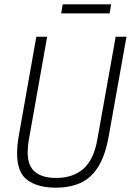

<svg xmlns="http://www.w3.org/2000/svg" viewBox="-20 -856 605 888"><path d="M238 12Q155 12 107 -23Q59 -58 59 -147Q59 -164 61 -185.5Q63 -207 67 -229L148 -686H198L114 -213Q111 -198 109.5 -181Q108 -164 108 -151Q108 -89 142 -61Q176 -33 239 -33Q318 -33 366 -75.5Q414 -118 430 -210L515 -686H565L483 -227Q467 -136 433.5 -83.5Q400 -31 351 -9.5Q302 12 238 12ZM263 -794 270 -836H494L487 -794Z"/></svg>

Font: Archivo Condensed Thin
Style: Italic
Weight: 250
Width: 3
Italic angle: -10°
Designer: Hector Gatti
Foundry: Omnibus-Type
Version: Version 2.001